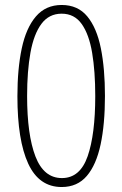

<svg xmlns="http://www.w3.org/2000/svg" viewBox="-20 -744 492 772"><path d="M402 -358Q402 -245 384.5 -163Q367 -81 329 -36.5Q291 8 228 8Q137 8 93.5 -86Q50 -180 50 -357Q50 -467 67.5 -549.5Q85 -632 124.5 -678Q164 -724 228 -724Q293 -724 331 -678Q369 -632 385.5 -550Q402 -468 402 -358ZM89 -358Q89 -202 122.5 -115Q156 -28 229 -28Q302 -28 332.5 -116Q363 -204 363 -358Q363 -457 350.5 -531.5Q338 -606 308.5 -647.5Q279 -689 228 -689Q177 -689 146.5 -648Q116 -607 102.5 -532.5Q89 -458 89 -358Z"/></svg>

Font: Noto Sans Khmer Condensed ExtraLight
Style: Regular
Weight: 200
Width: 3
Designer: Danh Hong and the Monotype Design Team
Foundry: Monotype Imaging Inc.
Version: Version 2.004; ttfautohint (v1.8.4.7-5d5b)